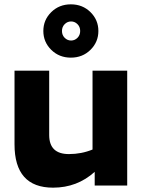

<svg xmlns="http://www.w3.org/2000/svg" viewBox="-20 -856 657 886"><path d="M567 0H417V-63Q336 10 225 10Q47 10 47 -190V-530H207V-233Q207 -145 298 -145Q356 -145 407 -166V-530H567ZM397.5 -626Q361 -590 307 -590Q253 -590 216.5 -626Q180 -662 180 -713Q180 -764 216.5 -800Q253 -836 307 -836Q361 -836 397.5 -800Q434 -764 434 -713Q434 -662 397.5 -626ZM278.5 -681.5Q291 -669 308 -669Q325 -669 337.5 -681.5Q350 -694 350 -713Q350 -732 337.5 -744.5Q325 -757 308 -757Q291 -757 278.5 -744.5Q266 -732 266 -713Q266 -694 278.5 -681.5Z"/></svg>

Font: Roundo
Style: Bold
Weight: 700
Designer: Namrata Goyal (Gurmukhi), Shiva Nallaperumal (Latin)
Foundry: Indian Type Foundry
Version: Version 1.000;PS 1.0;hotconv 1.0.88;makeotf.lib2.5.647800